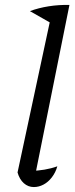

<svg xmlns="http://www.w3.org/2000/svg" viewBox="-20 -751 304 777"><path d="M189 -656 101 -706Q136 -719 177 -725.5Q218 -732 261 -731ZM119 -25 103 -59Q133 -60 160 -64.5Q187 -69 212 -78Q205 -53 190 -33.5Q175 -14 156 -4Q137 6 117 6Q94 6 76.5 -9.5Q59 -25 51 -53L192 -711L261 -731Z"/></svg>

Font: Piazzolla 24pt
Style: Italic
Weight: 400
Italic angle: -11.3°
Designer: Juan Pablo del Peral
Foundry: Huerta Tipografica
Version: Version 2.005